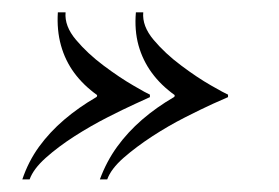

<svg xmlns="http://www.w3.org/2000/svg" viewBox="-20 -460 448 308"><path d="M220.5 -304.2V-305.2H135.5L134.5 -304.2Q106.2 -287.8 83 -268Q59.8 -248.2 42.6 -224.6Q25.5 -201 15.8 -172.2H27.5Q33.5 -189 53.4 -206.8Q73.2 -224.5 99.5 -241.4Q125.8 -258.2 151.9 -271.5Q178 -284.8 197.1 -293.5Q216.2 -302.2 220.5 -304.2ZM220.5 -308.2Q215.5 -310.2 193.8 -322.9Q172 -335.5 146.2 -354.8Q120.5 -374 101.9 -396.1Q83.2 -418.2 85.2 -440.2H72.8Q71 -411.5 77.8 -387.2Q84.5 -363 99.1 -343.1Q113.8 -323.2 135.8 -307.5L135.5 -305.2H220.5ZM345.8 -304.2V-305.2H260L259 -304.2Q230.8 -287.8 207.9 -268Q185 -248.2 167.9 -224.6Q150.8 -201 140.2 -172.2H152Q158 -189 178.2 -206.8Q198.5 -224.5 224.4 -241.4Q250.2 -258.2 276.4 -271.5Q302.5 -284.8 321.6 -293.5Q340.8 -302.2 345.8 -304.2ZM345.8 -308.2Q340.8 -310.2 318.6 -322.9Q296.5 -335.5 270.8 -354.8Q245 -374 226.4 -396.1Q207.8 -418.2 209.8 -440.2H198Q195.5 -411.5 202.2 -387.2Q209 -363 223.6 -343.1Q238.2 -323.2 260.2 -307.5L260 -305.2H345.8Z"/></svg>

Font: Emberly Black
Style: Italic
Weight: 900
Italic angle: -12°
Designer: Rajesh Rajput
Foundry: Rajesh Rajput
Version: Version 1.000